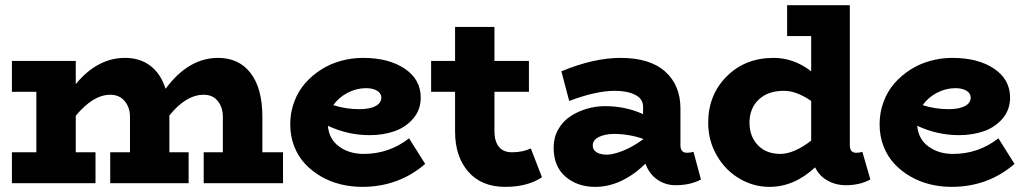

<svg xmlns="http://www.w3.org/2000/svg" viewBox="-20 -706 3953 740"><path d="M991.2 -119.1H1070.8V0H765.1V-119.1H838.9V-255.9Q838.9 -291.5 819.6 -316.2Q800.3 -340.8 765.1 -340.8Q697.3 -340.8 632.8 -261.2V-255.9V-119.1H707V0H404.8V-119.1H481V-255.9Q481 -291.5 460.7 -316.2Q440.4 -340.8 404.8 -340.8Q338.9 -340.8 272 -259.8V-119.1H348.1V0H25.9V-119.1H120.1V-352.1H25.9V-471.2H272V-381.8Q355 -482.9 461.9 -482.9Q519.5 -482.9 559.6 -452.4Q599.6 -421.9 618.2 -363.8Q706.1 -482.9 820.8 -482.9Q900.9 -482.9 946 -424.1Q991.2 -365.2 991.2 -255.9Z M1556.6 -172.9 1618.7 -74.2Q1516.1 14.2 1376 14.2Q1333.5 14.2 1293.2 4.4Q1252.9 -5.4 1217.8 -25.6Q1182.6 -45.9 1156 -74.2Q1129.4 -102.5 1114 -141.8Q1098.6 -181.2 1098.6 -227.1Q1098.6 -272.5 1113.8 -313.2Q1128.9 -354 1155.5 -384.5Q1182.1 -415 1217.3 -437.5Q1252.4 -460 1293.9 -471.4Q1335.4 -482.9 1378.9 -482.9Q1478 -482.9 1539.8 -441.4Q1601.6 -399.9 1601.6 -330.1Q1601.6 -283.2 1573 -249.5Q1544.4 -215.8 1500.7 -200.4Q1457 -185.1 1404.8 -185.1Q1320.8 -185.1 1243.7 -221.2Q1248 -169.9 1286.9 -141.4Q1325.7 -112.8 1381.8 -112.8Q1479.5 -112.8 1556.6 -172.9ZM1390.6 -366.2Q1353.5 -366.2 1319.3 -348.1Q1285.2 -330.1 1264.6 -300.8Q1312 -285.2 1365.7 -285.2Q1406.7 -285.6 1428.2 -297.6Q1449.7 -309.6 1449.7 -330.1Q1449.7 -346.2 1433.6 -356.2Q1417.5 -366.2 1390.6 -366.2Z M2025.9 -133.8 2068.8 -22.9Q2013.7 14.2 1926.8 14.2Q1835.9 14.2 1784.9 -44.2Q1733.9 -102.5 1733.9 -199.2V-352.1H1641.6V-471.2H1733.9V-602.1H1885.7V-471.2H2018.6V-352.1H1885.7V-199.2Q1885.7 -162.6 1902.3 -140.9Q1918.9 -119.1 1953.6 -119.1Q1994.1 -119.1 2025.9 -133.8Z M2652.8 -121.1 2681.6 -14.2Q2641.1 7.8 2583.5 7.8Q2544.4 7.8 2513.2 -13.9Q2481.9 -35.6 2467.8 -75.2Q2375.5 14.2 2273.9 14.2Q2205.1 14.2 2159.2 -25.4Q2113.3 -64.9 2113.8 -139.2Q2114.3 -177.7 2132.3 -208.7Q2150.4 -239.7 2179.4 -258.5Q2208.5 -277.3 2242.7 -287.1Q2276.9 -296.9 2312.5 -296.9Q2390.6 -296.9 2458.5 -266.1V-294.9Q2458.5 -325.2 2428 -340.6Q2397.5 -356 2349.6 -356Q2277.3 -356 2173.8 -316.9L2143.6 -431.2Q2268.6 -482.9 2371.6 -482.9Q2484.9 -482.9 2543.7 -430.2Q2602.5 -377.4 2602.5 -288.1V-146Q2602.5 -117.2 2627.9 -117.2Q2641.1 -117.2 2652.8 -121.1ZM2264.6 -145Q2264.6 -127.4 2280 -118.7Q2295.4 -109.9 2318.8 -109.9Q2342.3 -109.9 2379.6 -124.3Q2417 -138.7 2458.5 -168.9V-170.9Q2404.3 -189.9 2343.8 -189.9Q2310.1 -189 2287.4 -177.7Q2264.6 -166.5 2264.6 -145Z M3303.7 -121.1 3334.5 -14.2Q3293.9 7.8 3240.7 7.8Q3201.2 7.8 3169.4 -10Q3137.7 -27.8 3121.6 -61Q3041 14.2 2945.8 14.2Q2884.3 14.2 2830.1 -17.6Q2775.9 -49.3 2742.7 -106.7Q2709.5 -164.1 2709.5 -232.9Q2709.5 -340.3 2780.8 -411.6Q2852.1 -482.9 2961.4 -482.9Q3039.6 -482.9 3106.4 -431.2V-566.9H3013.7V-686H3255.4V-146Q3255.4 -117.2 3279.8 -117.2Q3293.9 -117.2 3303.7 -121.1ZM2868.7 -232.9Q2868.7 -180.2 2901.1 -146.2Q2933.6 -112.3 2989.7 -112.8Q3042 -114.3 3106.4 -164.1V-316.9Q3049.8 -356 3001.5 -356Q2939.9 -356 2904.3 -322.3Q2868.7 -288.6 2868.7 -232.9Z M3828.1 -172.9 3890.1 -74.2Q3787.6 14.2 3647.5 14.2Q3605 14.2 3564.7 4.4Q3524.4 -5.4 3489.3 -25.6Q3454.1 -45.9 3427.5 -74.2Q3400.9 -102.5 3385.5 -141.8Q3370.1 -181.2 3370.1 -227.1Q3370.1 -272.5 3385.3 -313.2Q3400.4 -354 3427 -384.5Q3453.6 -415 3488.8 -437.5Q3523.9 -460 3565.4 -471.4Q3606.9 -482.9 3650.4 -482.9Q3749.5 -482.9 3811.3 -441.4Q3873 -399.9 3873 -330.1Q3873 -283.2 3844.5 -249.5Q3815.9 -215.8 3772.2 -200.4Q3728.5 -185.1 3676.3 -185.1Q3592.3 -185.1 3515.1 -221.2Q3519.5 -169.9 3558.3 -141.4Q3597.2 -112.8 3653.3 -112.8Q3751 -112.8 3828.1 -172.9ZM3662.1 -366.2Q3625 -366.2 3590.8 -348.1Q3556.6 -330.1 3536.1 -300.8Q3583.5 -285.2 3637.2 -285.2Q3678.2 -285.6 3699.7 -297.6Q3721.2 -309.6 3721.2 -330.1Q3721.2 -346.2 3705.1 -356.2Q3689 -366.2 3662.1 -366.2Z"/></svg>

Font: BioRhyme ExtraBold
Style: Regular
Weight: 800
Designer: Aoife Mooney
Foundry: Aoife Mooney Type
Version: Version 1.500;PS 001.500;hotconv 1.0.88;makeotf.lib2.5.64775